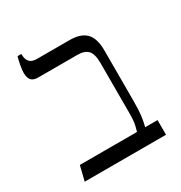

<svg xmlns="http://www.w3.org/2000/svg" viewBox="-155 -760 825 873"><g transform="rotate(-30 258.0 -323.5)"><path d="M58 -77H358Q366 -103 368.5 -120.5Q371 -138 371 -177V-432Q371 -479 353.5 -497.5Q336 -516 300 -516H92Q68 -516 57 -528.5Q46 -541 46 -567Q46 -582 50.5 -606.5Q55 -631 60 -647H80V-644Q80 -592 129 -592H301Q360 -592 387.5 -563.5Q415 -535 415 -473V-210Q415 -162 411.5 -132.5Q408 -103 401 -77H466V0H39Z"/></g></svg>

Font: Noto Serif Hebrew Light
Style: Regular
Weight: 300
Designer: Monotype Design Team
Foundry: Monotype Imaging Inc.
Version: Version 1.000